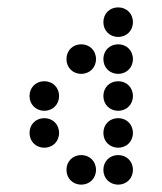

<svg xmlns="http://www.w3.org/2000/svg" viewBox="-20 -510 440 520"><path d="M300 -410C323 -410 340 -427 340 -450C340 -473 323 -490 300 -490C277 -490 260 -473 260 -450C260 -427 277 -410 300 -410ZM200 -310C223 -310 240 -327 240 -350C240 -373 223 -390 200 -390C177 -390 160 -373 160 -350C160 -327 177 -310 200 -310ZM300 -310C323 -310 340 -327 340 -350C340 -373 323 -390 300 -390C277 -390 260 -373 260 -350C260 -327 277 -310 300 -310ZM100 -210C123 -210 140 -227 140 -250C140 -273 123 -290 100 -290C77 -290 60 -273 60 -250C60 -227 77 -210 100 -210ZM300 -210C323 -210 340 -227 340 -250C340 -273 323 -290 300 -290C277 -290 260 -273 260 -250C260 -227 277 -210 300 -210ZM100 -110C123 -110 140 -127 140 -150C140 -173 123 -190 100 -190C77 -190 60 -173 60 -150C60 -127 77 -110 100 -110ZM300 -110C323 -110 340 -127 340 -150C340 -173 323 -190 300 -190C277 -190 260 -173 260 -150C260 -127 277 -110 300 -110ZM200 -10C223 -10 240 -27 240 -50C240 -73 223 -90 200 -90C177 -90 160 -73 160 -50C160 -27 177 -10 200 -10ZM300 -10C323 -10 340 -27 340 -50C340 -73 323 -90 300 -90C277 -90 260 -73 260 -50C260 -27 277 -10 300 -10Z"/></svg>

Font: TINY 5x3 80
Style: Regular
Weight: 200
Designer: Jack Halten Fahnestock
Foundry: Velvetyne Type Foundry
Version: Version 1.002;hotconv 1.0.109;makeotfexe 2.5.65596